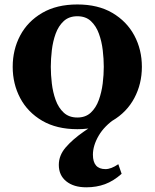

<svg xmlns="http://www.w3.org/2000/svg" viewBox="-20 -554 676 839"><path d="M318 10.5Q227.5 10.5 164.2 -26.5Q101 -63.5 68.2 -125.5Q35.5 -187.5 35.5 -262Q35.5 -337 68.2 -398.8Q101 -460.5 164.2 -497.5Q227.5 -534.5 318 -534.5Q408.5 -534.5 471.2 -497.5Q534 -460.5 567 -398.8Q600 -337 600 -262Q600 -187.5 567 -125.5Q534 -63.5 471.2 -26.5Q408.5 10.5 318 10.5ZM318 -40.5Q354 -40.5 376.8 -61.8Q399.5 -83 411.8 -117Q424 -151 428.8 -189.2Q433.5 -227.5 433.5 -262Q433.5 -296 429 -334.5Q424.5 -373 412.2 -406.8Q400 -440.5 377.2 -461.8Q354.5 -483 318 -483Q281.5 -483 258.5 -461.8Q235.5 -440.5 223.2 -406.8Q211 -373 206.5 -334.5Q202 -296 202 -262Q202 -227.5 206.5 -189.2Q211 -151 223.2 -117Q235.5 -83 258.5 -61.8Q281.5 -40.5 318 -40.5ZM357 264.5Q302 264.5 269.5 238.2Q237 212 237 166.5Q237 125 267.2 90Q297.5 55 345 22Q392.5 -11 444 -45.5L487.5 -38.5Q436 -4 411 39.2Q386 82.5 386 122Q386 185 441 185Q465.5 185 497 163.5L511.5 205.5Q476 237 438.8 250.8Q401.5 264.5 357 264.5Z"/></svg>

Font: Libre Caslon Text
Style: Bold
Weight: 700
Designer: Pablo Impallari, Rodrigo Fuenzalida, Katja Schimmel
Foundry: Pablo Impallari, Rodrigo Fuenzalida
Version: Version 2.000